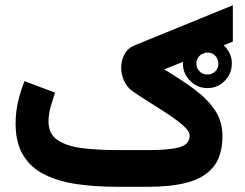

<svg xmlns="http://www.w3.org/2000/svg" viewBox="-20 -718 940 738"><path d="M683.1 -473.6Q683.1 -512.7 710.9 -540Q738.8 -567.4 777.3 -567.4Q816.4 -567.4 843.8 -540Q871.1 -512.7 871.1 -473.6Q871.1 -435.1 843.8 -407.2Q816.4 -379.4 777.3 -379.4Q738.8 -379.4 710.9 -407.2Q683.1 -435.1 683.1 -473.6ZM734.9 -473.6Q734.9 -456.1 747.1 -443.8Q759.3 -431.6 777.3 -431.6Q795.4 -431.6 807.4 -443.6Q819.3 -455.6 819.3 -473.6Q819.3 -491.7 807.1 -503.9Q794.9 -516.1 777.3 -516.1Q759.8 -516.1 747.3 -503.7Q734.9 -491.2 734.9 -473.6ZM553.2 0H429.7Q345.7 0 274.4 -10.5Q203.1 -21 150.6 -47.4Q98.1 -73.7 69.1 -121.3Q40 -168.9 40 -243.2Q40 -287.1 49.8 -328.9Q59.6 -370.6 74.2 -406.2L191.9 -361.8Q183.6 -338.9 175 -308.6Q166.5 -278.3 166.5 -251Q166.5 -202.1 202.6 -178.7Q238.8 -155.3 298.6 -148.2Q358.4 -141.1 429.7 -141.1H552.7Q630.9 -141.1 669.9 -152.1Q709 -163.1 709 -197.3Q709 -213.4 685.1 -234.6Q661.1 -255.9 625.2 -279.5Q589.4 -303.2 552 -326.4Q514.6 -349.6 487.3 -369.1Q467.3 -383.8 456.5 -408.2Q445.8 -432.6 445.8 -458Q445.8 -485.4 458.5 -509.3Q471.2 -533.2 498 -543.9L875 -697.8V-558.1L611.3 -451.2Q676.8 -412.1 727.1 -374.8Q777.3 -337.4 806.2 -294.4Q835 -251.5 835 -195.3Q835 -118.7 799.8 -76.2Q764.6 -33.7 701.2 -16.8Q637.7 0 553.2 0Z"/></svg>

Font: Vazirmatn UI NL ExtraBold
Style: Regular
Weight: 800
Designer: Saber Rastikerdar
Foundry: Saber Rastikerdar
Version: Version 33.003